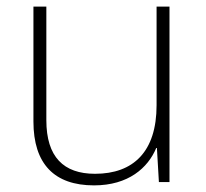

<svg xmlns="http://www.w3.org/2000/svg" viewBox="-20 -550 622 580"><path d="M492 -530H453V-232C453 -92 383 -25 267 -25C172 -25 120 -76 120 -187V-530H81V-183C81 -55 144 10 264 10C368 10 427 -43 452 -103H454L460 0H492Z"/></svg>

Font: Noto Sans Canadian Aboriginal ExtraLight
Style: Regular
Weight: 200
Designer: Monotype Design Team, Typotheque's Kevin King
Foundry: Monotype Imaging Inc.
Version: Version 2.004